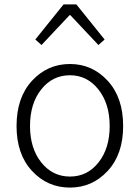

<svg xmlns="http://www.w3.org/2000/svg" viewBox="-20 -837 634 870"><path d="M297 13Q195 13 125 -62.5Q55 -138 55 -266Q55 -395 125 -471Q195 -547 297 -547Q398 -547 468 -471Q538 -395 538 -266Q538 -138 468 -62.5Q398 13 297 13ZM297 -496Q218 -496 167 -432Q116 -368 116 -266Q116 -165 167 -101Q218 -37 297 -37Q376 -37 426.5 -101Q477 -165 477 -266Q477 -367 426 -431.5Q375 -496 297 -496ZM140 -658 268 -817H326L454 -658L426 -633L299 -768H295L168 -633Z"/></svg>

Font: Noto Sans Korean Light
Style: Regular
Weight: 300
Designer: Ryoko NISHIZUKA  (kana & ideographs); Paul D. Hunt (Latin, Greek & Cyrillic); Wenlong ZHANG  (bopomofo); Sandoll Communi
Foundry: Adobe Systems Incorporated
Version: Version 1.000;PS 1;hotconv 1.0.78;makeotf.lib2.5.61930